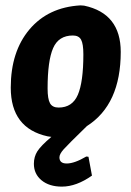

<svg xmlns="http://www.w3.org/2000/svg" viewBox="-20 -498 489 714"><path d="M210 196Q163 196 134.5 172.5Q106 149 106 111Q106 85 119 64.5Q132 44 171 11L157 9Q20 -21 20 -172Q20 -306 89.5 -388.5Q159 -471 279 -478L293 -477Q429 -448 429 -305Q429 -109 303 -29Q232 40 216.5 57.5Q201 75 201 87Q201 110 228 110Q257 110 301 84L309 85L322 155Q264 196 210 196ZM251 -366Q198 -366 177.5 -319Q157 -272 157 -169Q157 -130 166 -114Q175 -98 198 -98Q249 -98 269.5 -145.5Q290 -193 290 -296Q290 -335 281.5 -350.5Q273 -366 251 -366Z"/></svg>

Font: Alegreya Sans SC ExtraBold
Style: Italic
Weight: 800
Italic angle: -7°
Designer: Juan Pablo del Peral
Foundry: Huerta Tipografica
Version: Version 2.007